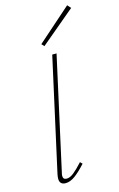

<svg xmlns="http://www.w3.org/2000/svg" viewBox="-142 -1014 666 1075"><g transform="rotate(-15 191.0 -476.0)"><path d="M168 -783 364 -956 382 -936 182 -768ZM64 -31Q64 -41 67 -56L212 -711H237L93 -59Q90 -49 90 -40Q90 -19 111 -19Q130 -19 152 -36.5Q174 -54 206 -89L218 -77Q182 -37 153.5 -16.5Q125 4 99 4Q64 4 64 -31Z"/></g></svg>

Font: Ysabeau Infant Extralight
Style: Italic
Weight: 200
Italic angle: -12°
Designer: Christian Thalmann (Catharsis Fonts)
Version: Version 0.003